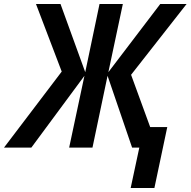

<svg xmlns="http://www.w3.org/2000/svg" viewBox="-81 -734 948 955"><path d="M569 201H687L751 -102H666L571 -362L847 -714H716L458 -375L530 -714H414L343 -375L220 -714H98L226 -378L-61 0H75L339 -357L263 0H379L454 -357L576 0H612Z"/></svg>

Font: Noto Sans SemiCondensed SemiBold
Style: Italic
Weight: 600
Width: 4
Italic angle: -12°
Designer: Monotype Design Team
Foundry: Monotype Imaging Inc.
Version: Version 2.013